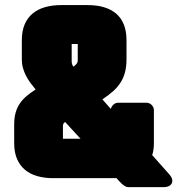

<svg xmlns="http://www.w3.org/2000/svg" viewBox="-20 -687 714 773"><path d="M426.3 -248.5Q428.7 -258.8 437 -266.1Q445.3 -273.4 456.1 -273.4H569.3Q581.5 -273.4 590.6 -264.4Q599.6 -255.4 599.6 -243.2V-110.8Q599.6 -98.6 598.1 -86.4Q596.7 -74.2 592.8 -62.5L662.6 16.1Q667 21.5 670.4 27.8Q673.8 34.2 673.8 41Q673.8 47.9 670.7 52.7Q667.5 57.6 662.8 60.5Q658.2 63.5 652.1 64.9Q646 66.4 640.1 66.4H496.1Q489.7 66.4 482.9 62.3Q476.1 58.1 470 52.5Q463.9 46.9 458.5 40.8Q453.1 34.7 449.2 30.3H194.3Q159.7 30.3 130.6 22.2Q101.6 14.2 80.8 -3.2Q60.1 -20.5 48.6 -47.1Q37.1 -73.7 37.1 -110.8V-186Q37.1 -212.4 42.7 -232.7Q48.3 -252.9 59.1 -269.3Q69.8 -285.6 86.2 -299.6Q102.5 -313.5 123.5 -326.7Q112.8 -339.4 102.5 -353.3Q92.3 -367.2 84.7 -382.1Q77.1 -397 72.5 -413.1Q67.9 -429.2 67.9 -446.8V-524.9Q67.9 -562 79.3 -588.9Q90.8 -615.7 111.6 -632.8Q132.3 -649.9 161.4 -658.2Q190.4 -666.5 225.1 -666.5H334Q369.1 -666.5 397.7 -658.2Q426.3 -649.9 446.8 -632.8Q467.3 -615.7 478.3 -588.9Q489.3 -562 489.3 -524.9V-448.2Q489.3 -418.9 483.2 -395.8Q477.1 -372.6 464.8 -353.8Q452.6 -335 434.3 -318.8Q416 -302.7 392.1 -287.1ZM268.6 -509.8V-439.9Q268.6 -428.2 275.4 -418.5Q282.2 -422.9 287.6 -429.2Q293 -435.5 293 -443.8V-509.8ZM233.4 -128.4H304.2L242.2 -195.8Q236.8 -192.4 235.1 -188.5Q233.4 -184.6 233.4 -178.2Z"/></svg>

Font: Akaash Gobhi Moti
Style: Regular
Weight: 400
Designer: Kulbir Singh Thind, MD
Foundry: Punjab Online
Version: Version 1.200